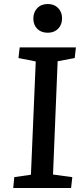

<svg xmlns="http://www.w3.org/2000/svg" viewBox="-20 -936 413 956"><path d="M158 -630 72 -647 78 -700H358L352 -647L267 -631L244 -67L340 -54L334 0H46L51 -54L134 -66ZM146 -844Q146 -875 165.5 -895.5Q185 -916 218 -916Q250 -916 269.5 -896Q289 -876 289 -845Q289 -813 269.5 -793Q250 -773 218 -773Q185 -773 165.5 -792.5Q146 -812 146 -844Z"/></svg>

Font: Literata 12pt Medium
Style: Italic
Weight: 500
Italic angle: -2°
Designer: Latin by Veronika Burian and Jose Scaglione. Greek by Irene Vlachou. Cyrillic by Vera Evstafieva
Foundry: TypeTogether
Version: Version 3.002